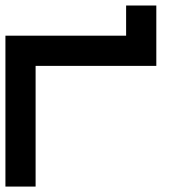

<svg xmlns="http://www.w3.org/2000/svg" viewBox="-20 -687 707 707"><path d="M111.1 -444.4V0H0V-555.6H444.4V-666.7H555.6V-444.4Z"/></svg>

Font: Pixeloid Mono
Style: Regular
Weight: 400
Monospace: yes
Designer: GGBotNet
Foundry: GGBotNet
Version: 0.5